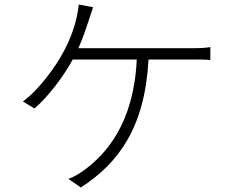

<svg xmlns="http://www.w3.org/2000/svg" viewBox="-20 -799 1040 848"><path d="M326 -586C346 -630 359 -670 370 -703C377 -724 384 -746 391 -767L328 -779C320 -706 296 -636 261 -571C229 -510 153 -402 81 -351L132 -320C188 -366 261 -461 301 -536H584C571 -255 449 -120 355 -50C334 -34 306 -17 282 -9L337 29C503 -78 620 -236 636 -536H822C845 -536 882 -537 909 -534V-591C882 -586 846 -586 822 -586Z"/></svg>

Font: Spoqa Han Sans Neo Light
Style: Regular
Weight: 300
Designer: [Spoqa Han Sans Neo] Dong-huui Kim  Younghwa Kang  Yujin Lee  [Noto Sans] Ryoko NISHIZUKA  (kana & ideographs); Paul D. 
Foundry: Spoqa (http://www.spoqa-han-sans.com)
Version: Version 1.000